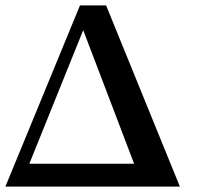

<svg xmlns="http://www.w3.org/2000/svg" viewBox="-80 -693 765 713"><path d="M588 0H-60L217 -673H314ZM29 -85H418L229 -581Z"/></svg>

Font: Ibarra Real Nova
Style: Italic
Weight: 400
Italic angle: -22°
Designer: Jose Maria Ribagorda & Octavio Pardo
Foundry: Octavio Pardo
Version: Version 1.014